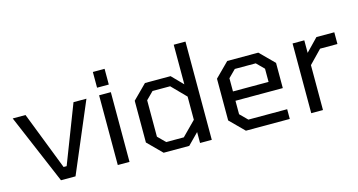

<svg xmlns="http://www.w3.org/2000/svg" viewBox="-78 -1064 2593 1391"><g transform="rotate(-15 1218.0 -368.5)"><path d="M235 0 13 -523H109L278 -88H301L469 -523H566L344 0Z M661 -580V-698H749V-580ZM661 0V-523H749V0Z M1005 0 900 -105V-418L1005 -523H1197L1278 -440V-737H1366V0H1278V-82L1197 0ZM1175 -70 1278 -174V-348L1175 -453H1043L988 -398V-125L1043 -70Z M1622 0 1517 -105V-418L1622 -523H1855L1960 -418V-229H1605V-128L1660 -73H1951V0ZM1605 -299H1872V-398L1817 -453H1660L1605 -398Z M2112 0V-523H2200V-429L2291 -523H2425V-435H2295L2200 -337V0Z"/></g></svg>

Font: Tomorrow
Style: Regular
Weight: 400
Designer: Tony de Marco, Monica Rizzolli
Foundry: Just in Type
Version: Version 2.002